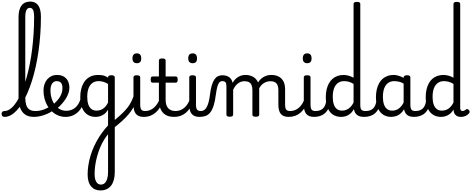

<svg xmlns="http://www.w3.org/2000/svg" viewBox="-114 -1477 6026 2454"><path d="M-57 17Q-76 17 -85 5.5Q-94 -6 -94 -20.5Q-94 -35 -85 -46.5Q-76 -58 -57 -58Q-24 -58 7.5 -78Q39 -98 69.5 -135.5Q100 -173 128 -226.5Q156 -280 181 -347.5Q206 -415 228 -494.5Q250 -574 267.5 -663Q285 -752 297 -849.5Q309 -947 315.5 -1050.5Q322 -1154 322 -1261Q322 -1279 335 -1288.5Q348 -1298 365.5 -1298Q383 -1298 396 -1288.5Q409 -1279 409 -1261Q409 -1147 401 -1037.5Q393 -928 378.5 -825Q364 -722 343 -627Q322 -532 295.5 -447.5Q269 -363 238 -291.5Q207 -220 172.5 -163Q138 -106 100.5 -66Q63 -26 23.5 -4.5Q-16 17 -57 17ZM319 17Q251 17 207.5 -13Q164 -43 143.5 -98.5Q123 -154 123 -228V-1258Q123 -1356 161 -1406.5Q199 -1457 273 -1457Q317 -1457 348 -1434.5Q379 -1412 394 -1368.5Q409 -1325 409 -1261Q409 -1242 396 -1233Q383 -1224 365.5 -1224Q348 -1224 335 -1233Q322 -1242 322 -1261Q322 -1300 316.5 -1326Q311 -1352 298.5 -1364.5Q286 -1377 268 -1377Q248 -1377 235 -1364.5Q222 -1352 215.5 -1325.5Q209 -1299 209 -1258V-228Q209 -176 220.5 -137.5Q232 -99 260.5 -78.5Q289 -58 338 -58Q352 -58 358.5 -46.5Q365 -35 363.5 -20.5Q362 -6 351 5.5Q340 17 319 17Z M319 17Q300 17 293.5 5.5Q287 -6 291 -20.5Q295 -35 307 -46.5Q319 -58 338 -58Q394 -58 445.5 -77Q497 -96 534 -124Q548 -133 558 -128Q568 -123 573 -110.5Q578 -98 576.5 -84.5Q575 -71 564 -64Q532 -41 490.5 -22.5Q449 -4 405 6.5Q361 17 319 17Z M538 -121Q560 -136 579.5 -153.5Q599 -171 615 -189Q637 -214 652.5 -239.5Q668 -265 676 -292.5Q684 -320 684 -349Q684 -401 664 -420.5Q644 -440 610 -440Q596 -440 589.5 -452Q583 -464 583.5 -479.5Q584 -495 591.5 -507Q599 -519 613 -519Q670 -519 705.5 -496Q741 -473 757 -435.5Q773 -398 773 -355Q773 -321 760.5 -285Q748 -249 726 -214.5Q704 -180 675 -148Q654 -124 630 -103Q606 -82 580 -64Z M724 17Q675 17 632.5 0Q590 -17 555 -48Q520 -79 494.5 -121.5Q469 -164 455.5 -214.5Q442 -265 442 -321Q442 -364 454.5 -400.5Q467 -437 490 -463.5Q513 -490 544.5 -504.5Q576 -519 613 -519Q627 -519 633.5 -507Q640 -495 639.5 -479.5Q639 -464 631 -452Q623 -440 609 -440Q592 -440 578 -432.5Q564 -425 553.5 -410.5Q543 -396 537 -374.5Q531 -353 531 -324Q531 -266 546.5 -218Q562 -170 589.5 -135Q617 -100 653 -80.5Q689 -61 729 -61Q779 -61 816 -80Q853 -99 878 -134Q903 -169 917 -216Q919 -224 933 -225.5Q947 -227 959.5 -222.5Q972 -218 969 -208Q957 -156 935 -114.5Q913 -73 881 -43.5Q849 -14 809.5 1.5Q770 17 724 17Z M1170 957Q1093 957 1049.5 904.5Q1006 852 1006 752Q1006 698 1015 638Q1024 578 1042.5 515Q1061 452 1090.5 388.5Q1120 325 1160 263Q1175 241 1192.5 216.5Q1210 192 1229 169Q1248 146 1267 126V-74Q1244 -37 1216.5 -17.5Q1189 2 1161.5 9.5Q1134 17 1107 17Q1050 17 1006 -10.5Q962 -38 937 -94Q912 -150 912 -235Q912 -287 922 -331Q932 -375 950.5 -410Q969 -445 996.5 -469Q1024 -493 1059 -506Q1094 -519 1136 -519Q1164 -519 1184 -516.5Q1204 -514 1223.5 -507Q1243 -500 1267 -484V-489Q1267 -502 1277.5 -508.5Q1288 -515 1310 -515Q1331 -515 1342 -508.5Q1353 -502 1353 -489V723Q1353 778 1341 821.5Q1329 865 1306 895Q1283 925 1248.5 941Q1214 957 1170 957ZM1176 882Q1206 882 1226 862.5Q1246 843 1256.5 807.5Q1267 772 1267 723V239Q1257 251 1248 263Q1239 275 1232 286Q1225 297 1218 307Q1188 355 1165.5 409.5Q1143 464 1127 522Q1111 580 1103 638Q1095 696 1095 751Q1095 791 1104.5 820.5Q1114 850 1132 866Q1150 882 1176 882ZM1120 -63Q1149 -63 1175.5 -73Q1202 -83 1225.5 -106Q1249 -129 1267 -166V-404Q1236 -423 1206 -431.5Q1176 -440 1145 -440Q1119 -440 1096.5 -432Q1074 -424 1056.5 -408Q1039 -392 1026.5 -368Q1014 -344 1007.5 -312Q1001 -280 1001 -239Q1001 -184 1014 -144.5Q1027 -105 1053.5 -84Q1080 -63 1120 -63Z M1335 163Q1326 171 1315.5 165Q1305 159 1297.5 147Q1290 135 1290 121Q1290 107 1300 98Q1362 50 1406.5 10.5Q1451 -29 1483 -63.5Q1515 -98 1536 -130Q1557 -162 1572 -195Q1587 -228 1598 -264Q1603 -278 1616.5 -282Q1630 -286 1640.5 -281Q1651 -276 1648 -262Q1636 -213 1621 -171Q1606 -129 1583 -90.5Q1560 -52 1526.5 -12.5Q1493 27 1446 69.5Q1399 112 1335 163Z M1723 17Q1689 17 1664 7.5Q1639 -2 1623 -21.5Q1607 -41 1599.5 -70.5Q1592 -100 1592 -140V-489Q1592 -502 1602.5 -508.5Q1613 -515 1634 -515Q1656 -515 1667 -508.5Q1678 -502 1678 -489V-140Q1678 -95 1691.5 -76.5Q1705 -58 1742 -58Q1756 -58 1763 -46.5Q1770 -35 1768.5 -20.5Q1767 -6 1756 5.5Q1745 17 1723 17ZM1636 -669Q1608 -669 1593.5 -684.5Q1579 -700 1579 -731Q1579 -763 1593.5 -779Q1608 -795 1636 -795Q1663 -795 1677 -779Q1691 -763 1691 -731Q1692 -700 1677.5 -684.5Q1663 -669 1636 -669Z M1723 17Q1709 17 1702.5 5.5Q1696 -6 1697.5 -20.5Q1699 -35 1710 -46.5Q1721 -58 1742 -58Q1776 -58 1804.5 -70Q1833 -82 1856 -103Q1879 -124 1897.5 -153Q1916 -182 1929 -216Q1935 -231 1947 -229.5Q1959 -228 1967.5 -219Q1976 -210 1973 -199Q1957 -148 1933 -108Q1909 -68 1877.5 -40Q1846 -12 1807.5 2.5Q1769 17 1723 17Z M2111 17Q2063 17 2027 3Q1991 -11 1966.5 -39Q1942 -67 1929.5 -108Q1917 -149 1917 -203V-420H1839Q1824 -420 1818 -429Q1812 -438 1812 -460Q1812 -483 1818 -491.5Q1824 -500 1839 -500H1917V-704Q1917 -717 1927.5 -723.5Q1938 -730 1959 -730Q1981 -730 1992 -723.5Q2003 -717 2003 -704V-500H2129Q2144 -500 2150.5 -491.5Q2157 -483 2157 -460Q2157 -438 2150.5 -429Q2144 -420 2129 -420H2003V-203Q2003 -167 2011 -140Q2019 -113 2035 -95Q2051 -77 2074.5 -67.5Q2098 -58 2129 -58Q2143 -58 2150 -46.5Q2157 -35 2155.5 -20.5Q2154 -6 2143 5.5Q2132 17 2111 17Z M2111 17Q2097 17 2090.5 5.5Q2084 -6 2085.5 -20.5Q2087 -35 2098 -46.5Q2109 -58 2130 -58Q2163 -58 2191 -69Q2219 -80 2242 -100Q2265 -120 2282.5 -147Q2300 -174 2312 -205Q2318 -220 2329.5 -218.5Q2341 -217 2349.5 -207Q2358 -197 2355 -186Q2340 -138 2316.5 -100.5Q2293 -63 2262.5 -36.5Q2232 -10 2194 3.5Q2156 17 2111 17Z M2436 17Q2402 17 2377 7.5Q2352 -2 2336 -21.5Q2320 -41 2312.5 -70.5Q2305 -100 2305 -140V-489Q2305 -502 2315.5 -508.5Q2326 -515 2347 -515Q2369 -515 2380 -508.5Q2391 -502 2391 -489V-140Q2391 -95 2404.5 -76.5Q2418 -58 2455 -58Q2469 -58 2476 -46.5Q2483 -35 2481.5 -20.5Q2480 -6 2469 5.5Q2458 17 2436 17ZM2349 -669Q2321 -669 2306.5 -684.5Q2292 -700 2292 -731Q2292 -763 2306.5 -779Q2321 -795 2349 -795Q2376 -795 2390 -779Q2404 -763 2404 -731Q2405 -700 2390.5 -684.5Q2376 -669 2349 -669Z M2436 17Q2427 17 2423 5.5Q2419 -6 2421 -20.5Q2423 -35 2431 -46.5Q2439 -58 2454 -58Q2478 -58 2496.5 -71Q2515 -84 2529 -110Q2543 -136 2553 -174Q2563 -212 2569 -263Q2578 -337 2592.5 -385.5Q2607 -434 2627 -462.5Q2647 -491 2672 -503Q2697 -515 2727 -515Q2736 -515 2740.5 -503.5Q2745 -492 2744.5 -477.5Q2744 -463 2739 -451.5Q2734 -440 2725 -440Q2713 -440 2701.5 -433.5Q2690 -427 2680 -409.5Q2670 -392 2661.5 -359.5Q2653 -327 2646 -275Q2635 -185 2616.5 -127.5Q2598 -70 2572.5 -38.5Q2547 -7 2513 5Q2479 17 2436 17Z M2822 15Q2801 15 2790.5 8.5Q2780 2 2780 -11V-369Q2780 -411 2768 -425.5Q2756 -440 2725 -440Q2709 -440 2700.5 -451.5Q2692 -463 2692 -477.5Q2692 -492 2700.5 -503.5Q2709 -515 2727 -515Q2756 -515 2778 -508.5Q2800 -502 2816 -490Q2832 -478 2842.5 -460.5Q2853 -443 2858 -422L2859 -418Q2875 -447 2895 -466Q2915 -485 2936.5 -497Q2958 -509 2980 -514Q3002 -519 3021 -519Q3072 -519 3112 -500Q3152 -481 3175.5 -440.5Q3199 -400 3199 -334V-11Q3199 2 3188 8.5Q3177 15 3155 15Q3133 15 3122.5 8.5Q3112 2 3112 -11V-326Q3112 -362 3102 -387.5Q3092 -413 3069.5 -426Q3047 -439 3009 -439Q2991 -439 2972 -433.5Q2953 -428 2933.5 -415Q2914 -402 2897 -381Q2880 -360 2866 -329V-11Q2866 2 2855 8.5Q2844 15 2822 15ZM3575 17Q3541 17 3516 7.5Q3491 -2 3475 -21.5Q3459 -41 3451.5 -70.5Q3444 -100 3444 -140V-326Q3444 -361 3434 -386.5Q3424 -412 3401.5 -425.5Q3379 -439 3342 -439Q3316 -439 3289.5 -430Q3263 -421 3239 -400.5Q3215 -380 3196.5 -345Q3178 -310 3167 -259H3141Q3141 -316 3156.5 -363.5Q3172 -411 3200.5 -446Q3229 -481 3268 -500Q3307 -519 3354 -519Q3405 -519 3444.5 -500Q3484 -481 3507 -440.5Q3530 -400 3530 -334V-140Q3530 -95 3543.5 -76.5Q3557 -58 3594 -58Q3608 -58 3614.5 -46.5Q3621 -35 3619.5 -20.5Q3618 -6 3607 5.5Q3596 17 3575 17Z M3575 17Q3561 17 3554.5 5.5Q3548 -6 3549.5 -20.5Q3551 -35 3562 -46.5Q3573 -58 3594 -58Q3627 -58 3655 -69Q3683 -80 3706 -100Q3729 -120 3746.5 -147Q3764 -174 3776 -205Q3782 -220 3793.5 -218.5Q3805 -217 3813.5 -207Q3822 -197 3819 -186Q3804 -138 3780.5 -100.5Q3757 -63 3726.5 -36.5Q3696 -10 3658 3.5Q3620 17 3575 17Z M3900 17Q3866 17 3841 7.5Q3816 -2 3800 -21.5Q3784 -41 3776.5 -70.5Q3769 -100 3769 -140V-489Q3769 -502 3779.5 -508.5Q3790 -515 3811 -515Q3833 -515 3844 -508.5Q3855 -502 3855 -489V-140Q3855 -95 3868.5 -76.5Q3882 -58 3919 -58Q3933 -58 3940 -46.5Q3947 -35 3945.5 -20.5Q3944 -6 3933 5.5Q3922 17 3900 17ZM3813 -669Q3785 -669 3770.5 -684.5Q3756 -700 3756 -731Q3756 -763 3770.5 -779Q3785 -795 3813 -795Q3840 -795 3854 -779Q3868 -763 3868 -731Q3869 -700 3854.5 -684.5Q3840 -669 3813 -669Z M3900 17Q3886 17 3879.5 5.5Q3873 -6 3874.5 -20.5Q3876 -35 3887 -46.5Q3898 -58 3919 -58Q3949 -58 3972.5 -66Q3996 -74 4013 -90Q4030 -106 4040.5 -130Q4051 -154 4055 -186Q4057 -201 4070 -205.5Q4083 -210 4095.5 -205.5Q4108 -201 4106 -186Q4102 -133 4085 -94.5Q4068 -56 4041 -31.5Q4014 -7 3978.5 5Q3943 17 3900 17Z M4245 17Q4188 17 4144 -10.5Q4100 -38 4075 -94Q4050 -150 4050 -235Q4050 -287 4060 -331Q4070 -375 4089 -410Q4108 -445 4135.5 -469Q4163 -493 4199 -506Q4235 -519 4278 -519Q4308 -519 4341.5 -509.5Q4375 -500 4405 -484V-1427Q4405 -1440 4416 -1446.5Q4427 -1453 4449 -1453Q4471 -1453 4481 -1446.5Q4491 -1440 4491 -1427V-135Q4491 -90 4505.5 -74Q4520 -58 4560 -58Q4572 -58 4578 -46.5Q4584 -35 4582.5 -20.5Q4581 -6 4571 5.5Q4561 17 4541 17Q4513 17 4490.5 11.5Q4468 6 4452 -6Q4436 -18 4425.5 -35.5Q4415 -53 4411 -77L4410 -83Q4387 -43 4359 -21Q4331 1 4302 9Q4273 17 4245 17ZM4258 -63Q4287 -63 4313 -73.5Q4339 -84 4362.5 -106.5Q4386 -129 4405 -166V-404Q4374 -424 4344.5 -432Q4315 -440 4283 -440Q4257 -440 4234.5 -432Q4212 -424 4194.5 -408Q4177 -392 4164.5 -368Q4152 -344 4145.5 -312Q4139 -280 4139 -239Q4139 -184 4152 -144.5Q4165 -105 4191.5 -84Q4218 -63 4258 -63Z M4541 17Q4527 17 4520.5 5.5Q4514 -6 4515.5 -20.5Q4517 -35 4528 -46.5Q4539 -58 4560 -58Q4590 -58 4613.5 -66Q4637 -74 4654 -90Q4671 -106 4681.5 -130Q4692 -154 4696 -186Q4698 -201 4711 -205.5Q4724 -210 4736.5 -205.5Q4749 -201 4747 -186Q4743 -133 4726 -94.5Q4709 -56 4682 -31.5Q4655 -7 4619.5 5Q4584 17 4541 17Z M4886 17Q4829 17 4785 -10.5Q4741 -38 4716 -94Q4691 -150 4691 -235Q4691 -287 4701 -331Q4711 -375 4729.5 -410Q4748 -445 4775.5 -469Q4803 -493 4838 -506Q4873 -519 4915 -519Q4956 -519 4999 -503Q5042 -487 5076 -461V-386Q5036 -418 4999.5 -429Q4963 -440 4924 -440Q4898 -440 4875.5 -432Q4853 -424 4835.5 -408Q4818 -392 4805.5 -368Q4793 -344 4786.5 -312Q4780 -280 4780 -239Q4780 -184 4793 -144.5Q4806 -105 4832.5 -84Q4859 -63 4899 -63Q4935 -63 4966.5 -79.5Q4998 -96 5024.5 -132.5Q5051 -169 5070 -229L5086 -168Q5063 -91 5029.5 -51Q4996 -11 4958.5 3Q4921 17 4886 17ZM5176 17Q5142 17 5117 7.5Q5092 -2 5076 -21.5Q5060 -41 5052.5 -70.5Q5045 -100 5045 -140V-486Q5045 -501 5056 -508Q5067 -515 5089 -515Q5110 -515 5120.5 -508.5Q5131 -502 5131 -488V-140Q5131 -95 5144.5 -76.5Q5158 -58 5195 -58Q5204 -58 5208.5 -46.5Q5213 -35 5211.5 -20.5Q5210 -6 5201.5 5.5Q5193 17 5176 17Z M5176 17Q5162 17 5155.5 5.5Q5149 -6 5150.5 -20.5Q5152 -35 5163 -46.5Q5174 -58 5195 -58Q5225 -58 5248.5 -66Q5272 -74 5289 -90Q5306 -106 5316.5 -130Q5327 -154 5331 -186Q5333 -201 5346 -205.5Q5359 -210 5371.5 -205.5Q5384 -201 5382 -186Q5378 -133 5361 -94.5Q5344 -56 5317 -31.5Q5290 -7 5254.5 5Q5219 17 5176 17Z M5522 17Q5465 17 5421 -10.5Q5377 -38 5352 -94Q5327 -150 5327 -235Q5327 -287 5337 -331Q5347 -375 5365.5 -410Q5384 -445 5411.5 -469Q5439 -493 5475 -506Q5511 -519 5554 -519Q5584 -519 5618 -510Q5652 -501 5682 -484V-1427Q5682 -1440 5693 -1446.5Q5704 -1453 5725 -1453Q5747 -1453 5757.5 -1446.5Q5768 -1440 5768 -1427V-96Q5768 -76 5776.5 -67Q5785 -58 5799 -58Q5808 -58 5815.5 -61Q5823 -64 5830 -69Q5837 -74 5845 -80Q5853 -86 5862.5 -82Q5872 -78 5879 -70Q5887 -61 5888.5 -51Q5890 -41 5884 -33Q5873 -17 5856 -6Q5839 5 5819.5 11Q5800 17 5780 17Q5742 17 5721 3Q5700 -11 5691.5 -31.5Q5683 -52 5683 -73Q5683 -74 5683 -74.5Q5683 -75 5683 -76Q5659 -38 5631.5 -18Q5604 2 5576 9.5Q5548 17 5522 17ZM5415 -239Q5415 -184 5428 -144.5Q5441 -105 5467.5 -84Q5494 -63 5534 -63Q5563 -63 5589.5 -73Q5616 -83 5639.5 -106Q5663 -129 5682 -166V-404Q5651 -424 5621 -432Q5591 -440 5559 -440Q5533 -440 5511 -432Q5489 -424 5471 -408Q5453 -392 5440.5 -368Q5428 -344 5421.5 -312Q5415 -280 5415 -239Z"/></svg>

Font: Playwrite ID
Style: Regular
Weight: 400
Designer: Veronika Burian, José Scaglione
Foundry: TypeTogether
Version: Version 1.002